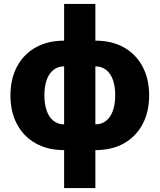

<svg xmlns="http://www.w3.org/2000/svg" viewBox="-20 -754 813 978"><path d="M306.6 10.7Q222.7 10.7 161.1 -24.2Q99.6 -59.1 66.4 -121.8Q33.2 -184.6 33.2 -268.1Q33.2 -351.6 66.4 -414.3Q99.6 -477.1 161.1 -512Q222.7 -546.9 306.6 -546.9H465.8Q550.8 -546.9 612.1 -512Q673.3 -477.1 706.5 -414.3Q739.7 -351.6 739.7 -268.1Q739.7 -184.6 706.5 -121.8Q673.3 -59.1 612.1 -24.2Q550.8 10.7 465.8 10.7ZM306.6 -120.6H465.8Q498 -120.6 520.8 -138.9Q543.5 -157.2 555.2 -190.4Q566.9 -223.6 566.9 -268.6Q566.9 -314 555.2 -346.9Q543.5 -379.9 520.8 -397.9Q498 -416 465.8 -416H306.6Q274.9 -416 252.2 -397.9Q229.5 -379.9 217.8 -346.9Q206.1 -314 206.1 -268.6Q206.1 -223.6 217.8 -190.2Q229.5 -156.7 252.2 -138.7Q274.9 -120.6 306.6 -120.6ZM306.6 204.1V-733.9H465.8V204.1Z"/></svg>

Font: Inter 18pt ExtraBold
Style: Regular
Weight: 800
Designer: Rasmus Andersson
Foundry: rsms
Version: Version 4.001;git-66647c0bb